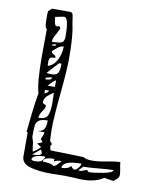

<svg xmlns="http://www.w3.org/2000/svg" viewBox="-78 -719 633 790"><g transform="rotate(10 238.5 -324.5)"><path d="M81 -308Q68 -347 68 -463L69 -573Q62 -578 61 -591.5Q60 -605 60 -633Q60 -646 62 -648L75 -660H155L162 -654Q163 -653 169 -613L173 -592Q180 -547 180 -472Q180 -421 170 -321Q160 -221 160 -170Q160 -151 161 -138Q162 -125 162 -123L173 -110Q167 -109 167 -101Q167 -96 168.5 -92Q170 -88 170 -85Q183 -84 204 -84Q225 -84 246 -83L310 -81Q320 -73 346 -73Q373 -73 411 -81Q443 -87 462 -87Q462 -77 466 -59Q467 -55 468 -47.5Q469 -40 469 -34Q469 -25 459 -15.5Q449 -6 445 -6L408 -12Q375 11 320 11Q305 11 279 9L246 8L188 9Q135 9 100 -1.5Q65 -12 65 -42V-142H60Q62 -161 68 -216.5Q74 -272 81 -308ZM111 -561Q98 -541 98 -526Q125 -526 137.5 -530.5Q150 -535 150 -556Q150 -636 131 -636Q127 -636 94 -629Q96 -592 107 -592Q110 -592 112 -593Q114 -594 116 -594Q120 -594 123 -587Q121 -581 111 -561ZM99 -512 105 -511Q111 -511 114 -512Q117 -513 119 -518H116Q105 -518 99 -512ZM98 -442Q98 -428 99 -425Q124 -433 137 -460Q150 -487 150 -515Q136 -515 122 -502.5Q108 -490 105 -488Q105 -480 114.5 -476Q124 -472 124 -466L123 -463Q108 -463 103 -459Q98 -455 98 -442ZM119 -394Q141 -394 147 -405.5Q153 -417 153 -444H143L99 -396Q105 -394 119 -394ZM124 -379 123 -382 99 -376V-369Q107 -369 115.5 -371Q124 -373 124 -379ZM112 -345H143V-372Q138 -372 126.5 -360Q115 -348 112 -345ZM123 -326H105V-312Q112 -312 117 -318.5Q122 -325 123 -326ZM110 -239Q105 -232 101.5 -224Q98 -216 98 -208Q128 -208 136 -225.5Q144 -243 144 -277L143 -321Q139 -318 128 -310.5Q117 -303 111 -294Q105 -285 105 -274Q105 -270 112.5 -267.5Q120 -265 120 -262Q120 -255 115.5 -247.5Q111 -240 110 -239ZM94 -105Q94 -97 99 -67Q118 -77 130 -92Q116 -98 112 -105Q118 -105 124.5 -108Q131 -111 131 -113Q131 -117 123 -123Q123 -126 128 -136Q133 -146 133 -154H105Q125 -157 131.5 -169Q138 -181 138 -204Q113 -204 102 -196.5Q91 -189 89 -175.5Q87 -162 87 -129Q87 -125 90.5 -116Q94 -107 94 -105ZM137 -67Q137 -70 134.5 -75Q132 -80 130 -81L99 -55Q137 -55 137 -67ZM113 -30Q131 -30 139 -34Q147 -38 155 -55L149 -56Q133 -56 118.5 -52Q104 -48 99 -37Q100 -30 113 -30ZM192 -24Q201 -24 211.5 -36Q222 -48 223 -49H218Q203 -49 192 -42V-53Q147 -53 147 -34Q160 -34 174.5 -31.5Q189 -29 192 -24ZM227 -22Q256 -22 266 -37Q267 -33 272.5 -28.5Q278 -24 280 -24Q288 -24 296.5 -34.5Q305 -45 305 -53Q227 -53 227 -22ZM307 -23Q310 -23 319.5 -27Q329 -31 334 -31Q335 -30 337 -27.5Q339 -25 340 -24Q361 -24 400.5 -31.5Q440 -39 440 -50Q419 -50 379 -46Q337 -42 315 -42L297 -24Z"/></g></svg>

Font: Cabin Sketch
Style: Regular
Weight: 400
Version: Version 1.100